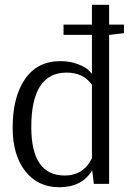

<svg xmlns="http://www.w3.org/2000/svg" viewBox="-20 -770 559 804"><path d="M228 14Q139 14 86 -53Q33 -120 33 -236Q33 -363 84.5 -438.5Q136 -514 233 -514Q274 -514 307 -501Q340 -488 352 -475L364 -462H365V-624H246V-667H365V-750H437V-667H499V-631L439 -624H437V0H373L366 -57Q324 14 228 14ZM251 -35Q329 -35 365 -107V-415Q329 -466 259 -466Q111 -466 111 -238Q111 -35 251 -35Z"/></svg>

Font: Arsenal
Style: Regular
Weight: 400
Designer: Andrij Shevchenko
Foundry: Stairsfor
Version: Version 2.001;PS 002.001;hotconv 1.0.88;makeotf.lib2.5.64775